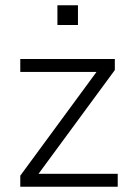

<svg xmlns="http://www.w3.org/2000/svg" viewBox="-20 -709 499 729"><path d="M57 0V-42L359 -453V-436H57V-485H416V-443L113 -31V-49H427V0ZM198 -614V-689H276V-614Z"/></svg>

Font: Nunito Sans 12pt Light
Style: Regular
Weight: 300
Designer: Vernon Adams
Foundry: Vernon Adams
Version: Version 3.101;gftools[0.9.27]